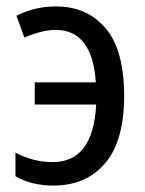

<svg xmlns="http://www.w3.org/2000/svg" viewBox="-20 -567 452 597"><path d="M366 -269Q366 -411 308.5 -479Q251 -547 154 -547Q88 -547 31 -518L56 -450Q75 -459 102 -466.5Q129 -474 153 -474Q267 -474 278 -311H88V-242H279Q270 -63 144 -63Q111 -63 82.5 -71Q54 -79 28 -92V-19Q77 10 146 10Q248 10 307 -59.5Q366 -129 366 -269Z"/></svg>

Font: Noto Sans Display SemiCondensed
Style: Regular
Weight: 400
Width: 4
Designer: Monotype Design team
Foundry: Monotype Imaging Inc.
Version: 1.000